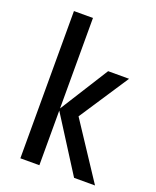

<svg xmlns="http://www.w3.org/2000/svg" viewBox="-132 -779 699 858"><g transform="rotate(20 217.5 -350.0)"><path d="M69.8 0V-700.2H160.2V-270L305.2 -500H404.8L250 -265.1L424.8 0H325.2L160.2 -259.8V0Z"/></g></svg>

Font: 
Style: .
Weight: 400
Designer: Jovanny Lemonad
Foundry: Jovanny Lemonad
Version: Version 1.002